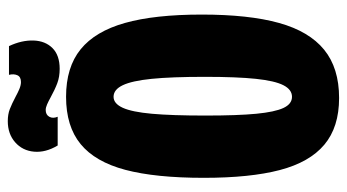

<svg xmlns="http://www.w3.org/2000/svg" viewBox="-214 -644 870 481"><g transform="rotate(-90 220.5 -403.0)"><path d="M16 -327Q16 -448 36 -523.5Q56 -599 100.5 -635.5Q145 -672 219 -672Q293 -672 338 -635.5Q383 -599 404 -524.5Q425 -450 425 -332Q425 -214 404 -138.5Q383 -63 337 -25.5Q291 12 216 12Q143 12 99 -25Q55 -62 35.5 -136.5Q16 -211 16 -327ZM269 -324Q269 -408 264 -457.5Q259 -507 248 -530Q237 -553 219 -553Q202 -553 191.5 -530Q181 -507 176.5 -457Q172 -407 172 -323Q172 -242 176.5 -195.5Q181 -149 191 -127.5Q201 -106 219 -106Q237 -106 248 -127.5Q259 -149 264 -196.5Q269 -244 269 -324ZM217 -711Q208 -716 200 -719.5Q192 -723 186 -723Q174 -723 169 -714Q164 -705 169 -693H97Q79 -723 81.5 -752Q84 -781 105 -799.5Q126 -818 158 -818Q175 -818 188 -813Q201 -808 220 -798Q229 -793 238.5 -789Q248 -785 256 -785Q269 -785 273 -794Q277 -803 274 -815H346Q361 -783 360 -753.5Q359 -724 341 -706Q323 -688 289 -688Q269 -688 253 -694Q237 -700 217 -711Z"/></g></svg>

Font: Bricolage Grotesque 96pt Condensed ExBd
Style: Regular
Weight: 800
Width: 3
Designer: Mathieu Triay
Foundry: Atelier Triay
Version: Version 1.001;Glyphs 3.2 (3207)